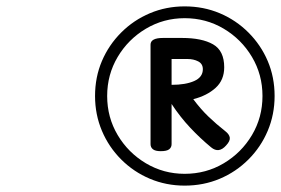

<svg xmlns="http://www.w3.org/2000/svg" viewBox="-20 -1250 881 602"><path d="M559 -668Q501 -668 450 -689.5Q399 -711 360 -750Q321 -789 299.5 -840Q278 -891 278 -949Q278 -1008 299.5 -1058.5Q321 -1109 360 -1148Q399 -1187 450 -1208.5Q501 -1230 559 -1230Q618 -1230 669 -1208.5Q720 -1187 759 -1148Q798 -1109 819.5 -1058.5Q841 -1008 841 -949Q841 -891 819.5 -840Q798 -789 759 -750Q720 -711 669 -689.5Q618 -668 559 -668ZM559 -705Q626 -705 681.5 -738Q737 -771 770 -826.5Q803 -882 803 -949Q803 -1016 770 -1071.5Q737 -1127 681.5 -1160Q626 -1193 559 -1193Q493 -1193 437.5 -1160Q382 -1127 349 -1071.5Q316 -1016 316 -949Q316 -882 349 -826.5Q382 -771 437.5 -738Q493 -705 559 -705ZM484 -776Q467 -776 459.5 -782Q452 -788 452 -798V-1110Q452 -1131 491 -1131H551Q613 -1131 648 -1111Q683 -1091 683 -1039Q683 -999 656 -974.5Q629 -950 586 -939Q609 -908 633.5 -884.5Q658 -861 686 -839Q699 -829 700.5 -818.5Q702 -808 689 -794Q666 -768 642 -788Q608 -816 576.5 -849.5Q545 -883 518 -924V-798Q518 -788 510.5 -782Q503 -776 484 -776ZM518 -984Q562 -984 589 -996Q616 -1008 616 -1033Q616 -1050 601.5 -1057.5Q587 -1065 568 -1065H518Z"/></svg>

Font: Playwrite CU
Style: Regular
Weight: 400
Designer: Veronika Burian, José Scaglione
Foundry: TypeTogether
Version: Version 1.002